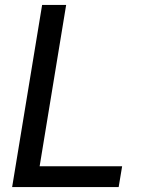

<svg xmlns="http://www.w3.org/2000/svg" viewBox="-20 -755 640 775"><path d="M29 0 150 -735H247L140 -84H473L459 0Z"/></svg>

Font: Iosevka Medium Extended
Style: Italic
Weight: 500
Width: 7
Italic angle: -9°
Monospace: yes
Designer: Belleve Invis
Foundry: Belleve Invis
Version: Version 32.5.0; ttfautohint (v1.8.4)